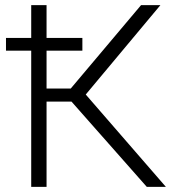

<svg xmlns="http://www.w3.org/2000/svg" viewBox="-20 -731 688 751"><path d="M259.8 -333.5H162.1V0H102.1V-532.7H3.4V-582.5H102.1V-710.9H162.1V-582.5H302.2V-532.7H162.1V-384.8H256.8L531.7 -710.9H607.4L315.4 -361.3L628.9 0H554.2Z"/></svg>

Font: Melbourne
Style: Light
Weight: 300
Designer: Google
Version: Version 2.000980; 2014